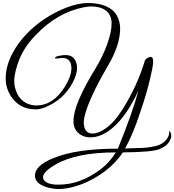

<svg xmlns="http://www.w3.org/2000/svg" viewBox="-20 -862 1162 1280"><path d="M983 -483Q992 -483 996.5 -476Q1001 -469 1001 -452.5Q1001 -436 996 -408Q991 -380 981 -338Q971 -295 954.5 -238Q938 -181 913 -108Q866 35 814 128Q822 127 835 127Q848 127 867 126L930 124Q955 123 989.5 117.5Q1024 112 1046 102Q1099 76 1108 28Q1106 15 1109.5 13.5Q1113 12 1115 17Q1122 30 1122 45Q1122 60 1106 86Q1090 112 1043 132Q1020 142 959 147.5Q898 153 799 154Q751 226 677.5 281Q604 336 522 367Q481 382 446.5 389.5Q412 397 383.5 398Q355 399 331 395Q307 391 288 385Q213 360 213 309Q213 242 334 193Q487 129 766 129Q815 8 849 -88Q883 -184 903 -258Q812 -62 700 14Q655 44 613 51Q571 58 538.5 46.5Q506 35 487 7.5Q468 -20 470 -58Q470 -167 618 -408Q641 -446 659.5 -484Q678 -522 692 -560Q724 -647 724 -706Q724 -736 713.5 -757.5Q703 -779 684.5 -792.5Q666 -806 641.5 -812.5Q617 -819 589 -819Q578 -819 566.5 -817.5Q555 -816 542 -814Q362 -780 217 -627Q180 -589 153.5 -549.5Q127 -510 110 -469Q75 -381 75 -320Q75 -293 82 -272Q101 -200 161 -172Q190 -159 223 -159Q334 -159 412 -283Q456 -354 456 -407Q456 -476 394 -476Q388 -476 380 -474.5Q372 -473 365 -472.5Q358 -472 352.5 -472Q347 -472 347 -475Q345 -483 370 -489Q394 -495 416 -495Q468 -495 486 -451Q494 -430 494 -410Q494 -366 463 -308Q402 -197 284 -148Q248 -133 218 -133Q121 -133 66 -203Q18 -263 18 -338.5Q18 -414 55 -490Q83 -548 124 -598Q165 -648 213 -688Q261 -728 314.5 -759Q368 -790 422 -811Q501 -842 567 -842Q633 -842 684 -822Q738 -798 759.5 -757.5Q781 -717 781 -672Q781 -560 698 -421Q569 -200 542 -79Q539 -65 538.5 -47Q538 -29 543 -12Q548 5 560.5 16.5Q573 28 597 28Q637 28 686 -7Q744 -48 800 -138Q895 -291 943 -449Q946 -465 961 -474Q976 -483 983 -483ZM267 319Q267 328 271 335Q292 369 367 369Q445 369 511 344Q580 319 645 271Q710 223 752 154Q489 154 350 235Q267 283 267 319Z"/></svg>

Font: #9Slide05 Great Vibes
Style: Regular
Weight: 400
Designer: Robert E. Leuschke
Foundry: Robert E. Leuschke
Version: Version 1.001